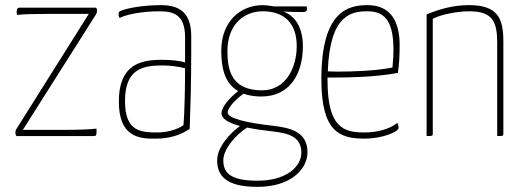

<svg xmlns="http://www.w3.org/2000/svg" viewBox="-20 -530 2037 748"><path d="M54 -500C49 -500 45 -494 45 -486C45 -482 45 -479 46 -472C74 -475 121 -476 184 -476H326L43 -26C41 -23 40 -18 40 -13C40 -5 44 0 44 0H347C354 0 356 -4 356 -15V-29C331 -26 292 -24 218 -24H69L354 -474C357 -479 358 -484 358 -490C358 -497 354 -500 354 -500Z M725 -389C725 -479 681 -510 607 -510C538 -510 470 -498 447 -486C443 -484 442 -480 442 -473C442 -468 443 -465 446 -460C469 -472 526 -486 602 -486C658 -486 701 -471 701 -385V-287C677 -294 644 -297 610 -297C527 -297 443 -278 443 -135C443 0 517 12 588 10C663 10 703 -18 719 -28C722 -108 725 -209 725 -323ZM701 -264C701 -187 699 -96 695 -43C681 -31 640 -14 595 -14C530 -14 467 -16 467 -136C467 -265 540 -275 615 -275C640 -275 676 -271 701 -264Z M1048 -505C1031 -508 1013 -510 1004 -510C918 -510 842 -448 842 -332C842 -268 854 -206 908 -175C878 -152 843 -115 843 -89C843 -67 871 -51 915 -39C874 -10 826 45 826 94C826 148 852 198 983 198C1114 198 1178 128 1178 63C1178 -16 1112 -32 1044 -40C943 -51 867 -69 867 -91C867 -111 899 -144 929 -165C948 -158 971 -154 998 -154C1114 -154 1160 -249 1160 -350C1160 -421 1131 -468 1084 -485C1105 -484 1137 -483 1160 -483C1172 -483 1176 -488 1176 -496C1176 -502 1174 -505 1174 -505ZM866 -330C866 -435 930 -486 1004 -486C1085 -486 1136 -442 1136 -350C1136 -269 1095 -178 1001 -178C882 -178 866 -257 866 -330ZM983 174C870 174 850 138 850 94C850 51 899 -6 943 -33C972 -27 1006 -22 1042 -18C1096 -12 1154 -1 1154 64C1154 120 1095 174 983 174Z M1400 -14C1320 -14 1256 -31 1256 -217V-228H1289C1343 -228 1446 -230 1530 -246C1535 -276 1537 -315 1537 -354C1537 -445 1503 -510 1412 -510C1335 -510 1232 -486 1232 -221C1232 -15 1304 10 1401 10C1471 10 1533 -17 1533 -32C1533 -36 1532 -43 1528 -51C1498 -27 1449 -14 1400 -14ZM1413 -486C1491 -486 1511 -430 1513 -342C1513 -318 1512 -297 1509 -267C1446 -254 1352 -251 1297 -251C1278 -251 1264 -252 1257 -252C1265 -477 1352 -486 1413 -486Z M1642 0C1665 0 1666 0 1666 -10V-457C1707 -477 1770 -486 1808 -486C1898 -486 1917 -447 1917 -364V0C1941 0 1941 0 1941 -10V-368C1941 -459 1919 -510 1807 -510C1748 -510 1696 -496 1642 -474Z"/></svg>

Font: Yanone Kaffeesatz Extra Light
Style: Regular
Weight: 200
Designer: Yanone (Cyrillic: Daniel Pouzeot & Huerta Tipografica)
Foundry: Yanone
Version: Version 1.100;PS 001.100;hotconv 1.0.70;makeotf.lib2.5.58329